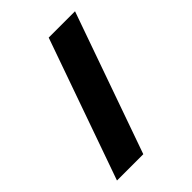

<svg xmlns="http://www.w3.org/2000/svg" viewBox="-195 -756 851 851"><g transform="rotate(-45 230.5 -331.0)"><path d="M265 -662H430L196 0H31Z"/></g></svg>

Font: Kanit SemiBold
Style: Regular
Weight: 600
Designer: Katatrad Team
Foundry: CadsonDemak
Version: Version 1.030